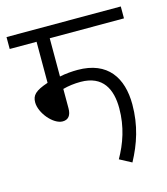

<svg xmlns="http://www.w3.org/2000/svg" viewBox="-93 -695 636 732"><g transform="rotate(-15 225.5 -329.0)"><path d="M158 -575H451V-622H0V-575H106V-413C55 -396 41 -381 41 -353C41 -311 87 -256 124 -256C146 -256 158 -270 158 -299V-375C180 -381 204 -384 228 -384C317 -384 345 -323 345 -249C345 -175 323 -114 293 -61L340 -36C374 -99 397 -167 397 -250C397 -355 348 -431 229 -431C208 -431 181 -429 158 -424Z"/></g></svg>

Font: Noto Sans Condensed Light
Style: Italic
Weight: 300
Width: 3
Italic angle: -12°
Designer: Monotype Design Team
Foundry: Monotype Imaging Inc.
Version: Version 2.013